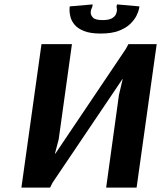

<svg xmlns="http://www.w3.org/2000/svg" viewBox="-20 -850 730 870"><path d="M445 -759Q473 -759 487 -767Q501 -775 505.5 -786Q510 -797 510 -805Q510 -811 509 -814.5Q508 -818 508 -818L510 -830L612 -821Q612 -821 609.5 -808.5Q607 -796 598 -778Q589 -760 570 -741.5Q551 -723 518.5 -710.5Q486 -698 436 -698Q389 -698 360.5 -709.5Q332 -721 318 -738Q304 -755 299.5 -772.5Q295 -790 295 -803Q295 -811 295.5 -816Q296 -821 296 -821L400 -830L398 -818Q398 -818 394.5 -810.5Q391 -803 391 -793Q391 -781 401.5 -770Q412 -759 445 -759ZM599 0H461L519 -420L536 -492H535L218 -22L207 0H77L168 -650H306L246 -219L229 -154H231L550 -628L562 -650H690Z"/></svg>

Font: Arsenal SC
Style: Bold Italic
Weight: 700
Italic angle: -9.10001°
Designer: Andrij Shevchenko
Foundry: Stairsfor
Version: Version 2.001; ttfautohint (v1.8.4.7-5d5b)